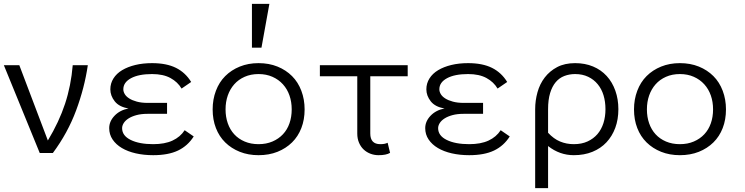

<svg xmlns="http://www.w3.org/2000/svg" viewBox="-20 -793 3861 995"><path d="M435.1 -455.1Q418 -337.9 374.5 -220.9Q331.1 -104 253.9 0H186L0 -455.1H80.1L228 -64.9Q286.1 -161.1 317.1 -255.1Q348.1 -349.1 356.9 -455.1Z M551.8 -330.1Q551.8 -360.8 567.9 -386.5Q584 -412.1 613 -429.4Q642.1 -446.8 681.4 -456.3Q720.7 -465.8 768.1 -465.8Q842.8 -465.8 891.8 -441.4Q940.9 -417 970.7 -368.2L920.9 -334Q900.9 -368.2 863.3 -388.7Q825.7 -409.2 768.1 -409.2Q698.7 -409.2 658.9 -387.7Q619.1 -366.2 619.1 -330.1Q619.1 -317.9 626.5 -305.4Q633.8 -293 649.4 -283Q665 -272.9 689 -266.4Q712.9 -259.8 745.1 -259.8H845.7V-203.1H745.1Q711.9 -203.1 687.5 -196.5Q663.1 -189.9 646.5 -179.4Q629.9 -168.9 621.3 -155.5Q612.8 -142.1 612.8 -128.9Q612.8 -89.8 657.2 -67.9Q701.7 -45.9 773.9 -45.9Q834 -45.9 874 -64.5Q914.1 -83 937 -118.2L983.9 -85.9Q953.1 -37.1 902.6 -12.9Q852.1 11.2 773.9 11.2Q725.1 11.2 683.6 1.7Q642.1 -7.8 611.6 -25.9Q581.1 -43.9 563.5 -70.1Q545.9 -96.2 545.9 -128.9Q545.9 -164.1 573.5 -193.1Q601.1 -222.2 646 -231Q597.7 -238.8 574.7 -267.8Q551.8 -296.9 551.8 -330.1Z M1558.6 -226.1Q1558.6 -172.9 1541.7 -129.4Q1524.9 -85.9 1493.4 -54.9Q1461.9 -23.9 1418 -6.3Q1374 11.2 1319.8 11.2Q1266.6 11.2 1222.7 -6.3Q1178.7 -23.9 1147.2 -54.9Q1115.7 -85.9 1098.9 -129.4Q1082 -172.9 1082 -226.1Q1082 -277.8 1098.9 -322.5Q1115.7 -367.2 1147.2 -398.7Q1178.7 -430.2 1222.7 -448Q1266.6 -465.8 1319.8 -465.8Q1374 -465.8 1418 -448Q1461.9 -430.2 1493.4 -398.7Q1524.9 -367.2 1541.7 -322.5Q1558.6 -277.8 1558.6 -226.1ZM1491.7 -226.1Q1491.7 -265.1 1480.2 -298.1Q1468.8 -331.1 1446.3 -356Q1423.8 -380.9 1391.8 -395Q1359.9 -409.2 1319.8 -409.2Q1279.8 -409.2 1247.8 -395Q1215.8 -380.9 1193.8 -356Q1171.9 -331.1 1160.4 -298.1Q1148.9 -265.1 1148.9 -226.1Q1148.9 -187 1160.4 -154.1Q1171.9 -121.1 1193.8 -97.2Q1215.8 -73.2 1247.8 -59.6Q1279.8 -45.9 1319.8 -45.9Q1359.9 -45.9 1391.8 -59.6Q1423.8 -73.2 1446.3 -97.2Q1468.8 -121.1 1480.2 -154.1Q1491.7 -187 1491.7 -226.1ZM1376 -772.9 1335 -545.9H1285.6V-772.9Z M1831.5 -397.9H1637.7V-455.1H2092.8V-397.9H1898.9V-101.1Q1898.9 -45.9 1950.7 -45.9Q1964.8 -45.9 1973.4 -47.9Q1981.9 -49.8 1988.8 -53.2L2001.5 -1Q1981.9 11.2 1941.9 11.2Q1919.9 11.2 1899.9 3.7Q1879.9 -3.9 1864.7 -18.1Q1849.6 -32.2 1840.6 -53.2Q1831.5 -74.2 1831.5 -101.1Z M2189.5 -330.1Q2189.5 -360.8 2205.6 -386.5Q2221.7 -412.1 2250.7 -429.4Q2279.8 -446.8 2319.1 -456.3Q2358.4 -465.8 2405.8 -465.8Q2480.5 -465.8 2529.5 -441.4Q2578.6 -417 2608.4 -368.2L2558.6 -334Q2538.6 -368.2 2501 -388.7Q2463.4 -409.2 2405.8 -409.2Q2336.4 -409.2 2296.6 -387.7Q2256.8 -366.2 2256.8 -330.1Q2256.8 -317.9 2264.2 -305.4Q2271.5 -293 2287.1 -283Q2302.7 -272.9 2326.7 -266.4Q2350.6 -259.8 2382.8 -259.8H2483.4V-203.1H2382.8Q2349.6 -203.1 2325.2 -196.5Q2300.8 -189.9 2284.2 -179.4Q2267.6 -168.9 2259 -155.5Q2250.5 -142.1 2250.5 -128.9Q2250.5 -89.8 2294.9 -67.9Q2339.4 -45.9 2411.6 -45.9Q2471.7 -45.9 2511.7 -64.5Q2551.8 -83 2574.7 -118.2L2621.6 -85.9Q2590.8 -37.1 2540.3 -12.9Q2489.7 11.2 2411.6 11.2Q2362.8 11.2 2321.3 1.7Q2279.8 -7.8 2249.3 -25.9Q2218.8 -43.9 2201.2 -70.1Q2183.6 -96.2 2183.6 -128.9Q2183.6 -164.1 2211.2 -193.1Q2238.8 -222.2 2283.7 -231Q2235.4 -238.8 2212.4 -267.8Q2189.5 -296.9 2189.5 -330.1Z M3184.6 -227.1Q3184.6 -173.8 3168.5 -130.4Q3152.3 -86.9 3122.8 -55.4Q3093.3 -23.9 3050.3 -6.3Q3007.3 11.2 2953.6 11.2Q2880.4 11.2 2820.3 -36.1V182.1H2753.4V-227.1Q2753.4 -272 2765.4 -314.9Q2777.3 -357.9 2803 -391.4Q2828.6 -424.8 2867.4 -445.3Q2906.2 -465.8 2960.4 -465.8Q3011.7 -465.8 3053.2 -448.5Q3094.7 -431.2 3124 -399.2Q3153.3 -367.2 3168.9 -323Q3184.6 -278.8 3184.6 -227.1ZM3117.7 -227.1Q3117.7 -266.1 3107.7 -299.1Q3097.7 -332 3077.6 -356.4Q3057.6 -380.9 3028.1 -395Q2998.5 -409.2 2960.4 -409.2Q2930.7 -409.2 2904.5 -399.2Q2878.4 -389.2 2859.9 -367.2Q2841.3 -345.2 2830.8 -310.5Q2820.3 -275.9 2820.3 -227.1V-105Q2849.6 -73.2 2882.6 -59.6Q2915.5 -45.9 2953.6 -45.9Q2994.6 -45.9 3025.1 -60.1Q3055.7 -74.2 3076.2 -98.1Q3096.7 -122.1 3107.2 -155Q3117.7 -188 3117.7 -227.1Z M3742.2 -226.1Q3742.2 -172.9 3725.3 -129.4Q3708.5 -85.9 3677 -54.9Q3645.5 -23.9 3601.6 -6.3Q3557.6 11.2 3503.4 11.2Q3450.2 11.2 3406.2 -6.3Q3362.3 -23.9 3330.8 -54.9Q3299.3 -85.9 3282.5 -129.4Q3265.6 -172.9 3265.6 -226.1Q3265.6 -277.8 3282.5 -322.5Q3299.3 -367.2 3330.8 -398.7Q3362.3 -430.2 3406.2 -448Q3450.2 -465.8 3503.4 -465.8Q3557.6 -465.8 3601.6 -448Q3645.5 -430.2 3677 -398.7Q3708.5 -367.2 3725.3 -322.5Q3742.2 -277.8 3742.2 -226.1ZM3675.3 -226.1Q3675.3 -265.1 3663.8 -298.1Q3652.3 -331.1 3629.9 -356Q3607.4 -380.9 3575.4 -395Q3543.5 -409.2 3503.4 -409.2Q3463.4 -409.2 3431.4 -395Q3399.4 -380.9 3377.4 -356Q3355.5 -331.1 3344 -298.1Q3332.5 -265.1 3332.5 -226.1Q3332.5 -187 3344 -154.1Q3355.5 -121.1 3377.4 -97.2Q3399.4 -73.2 3431.4 -59.6Q3463.4 -45.9 3503.4 -45.9Q3543.5 -45.9 3575.4 -59.6Q3607.4 -73.2 3629.9 -97.2Q3652.3 -121.1 3663.8 -154.1Q3675.3 -187 3675.3 -226.1Z"/></svg>

Font: Anonymous Pro
Style: Regular
Weight: 400
Monospace: yes
Designer: Mark Simonson
Version: Version 1.003